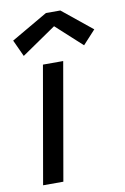

<svg xmlns="http://www.w3.org/2000/svg" viewBox="-85 -790 545 840"><g transform="rotate(-10 188.0 -370.0)"><path d="M52 -572 18 -646 180 -740H244L376 -633L320 -572L205 -677ZM127 0H37L128 -520H218Z"/></g></svg>

Font: ABeeZee
Style: Italic
Weight: 400
Italic angle: -10°
Designer: Anja Meiners
Foundry: Anja Meiners
Version: Version 1.003; ttfautohint (v1.8.3)